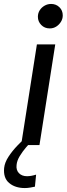

<svg xmlns="http://www.w3.org/2000/svg" viewBox="-74 -735 338 973"><path d="M52 218Q3 218 -27.5 192.5Q-58 167 -53 116Q-50 88 -30.5 58.5Q-11 29 13.5 3.5Q38 -22 57.5 -39Q77 -56 80 -58L108 -40Q105 -37 90.5 -23Q76 -9 58 12Q40 33 26 56Q12 79 10 101Q7 127 22 142.5Q37 158 63 158Q73 158 84.5 156Q96 154 109 150L103 211Q94 213 79.5 215.5Q65 218 52 218ZM33 0 113 -510H206L126 0ZM178 -591Q152 -591 135 -608.5Q118 -626 118 -650Q118 -668 127 -682.5Q136 -697 151.5 -706Q167 -715 185 -715Q210 -715 227 -698.5Q244 -682 244 -657Q244 -639 234.5 -624Q225 -609 210.5 -600Q196 -591 178 -591Z"/></svg>

Font: MuseoModerno
Style: Italic
Weight: 400
Italic angle: -9°
Designer: Pablo Cosgaya, Héctor Gatti, Marcela Romero, and the Authors of The MuseoModerno Project.
Foundry: Omnibus-Type Team
Version: Version 1.003